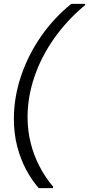

<svg xmlns="http://www.w3.org/2000/svg" viewBox="-20 -831 462 996"><path d="M181 145Q145 104 116 50Q87 -4 69.5 -70.5Q52 -137 52 -214Q52 -326 89 -436Q126 -546 193 -642.5Q260 -739 350 -811H422L421 -804Q328 -727 261 -632Q194 -537 158.5 -432.5Q123 -328 123 -224Q123 -153 139.5 -88Q156 -23 186 34Q216 91 256 138L254 145Z"/></svg>

Font: DM Sans 24pt Light
Style: Italic
Weight: 300
Italic angle: -10°
Designer: Colophon Foundry, Jonny Pinhorn
Foundry: Colophon Foundry
Version: Version 4.004;gftools[0.9.30]